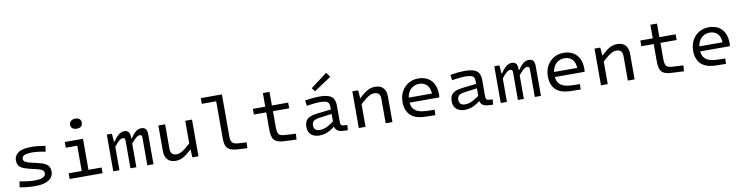

<svg xmlns="http://www.w3.org/2000/svg" viewBox="-19 -1567 9249 2397"><g transform="rotate(-10 4605.0 -368.5)"><path d="M522 -129.9Q522 -90.3 497.8 -57.9Q473.6 -25.5 422.4 -6.5Q371.2 12.6 289.9 12.6Q246 12.6 198.8 8.3Q151.7 4 94.3 -6.8L106.6 -80Q160.4 -69 209.7 -63.3Q259 -57.6 291.5 -57.6Q373.7 -57.6 404.4 -76.5Q435.1 -95.5 435.1 -123.9Q435.1 -147.8 418.1 -163.3Q401.1 -178.9 346 -192.1L259.4 -212.1Q195.2 -227.6 162.4 -245.9Q129.5 -264.2 118 -288.4Q106.5 -312.7 106.5 -344.9Q106.5 -402.9 158 -440.4Q209.5 -477.9 330.2 -477.9Q362.5 -477.9 410.5 -472.8Q458.4 -467.8 502.7 -459.8L491.4 -387.3Q443.8 -398 401.6 -402.8Q359.4 -407.7 328.7 -407.7Q275.7 -407.7 246.4 -400.4Q217 -393.1 205.4 -380.6Q193.7 -368 193.7 -351.5Q193.7 -337.1 200.3 -325.7Q206.9 -314.4 225.8 -305.2Q244.7 -296 281.9 -286.2L367.7 -266.2Q432 -251.5 465 -232.8Q498 -214.2 510 -189.3Q522 -164.4 522 -129.9Z M893.4 -465.3H979V0H893.4ZM747.7 -465.3H940V-393H747.7ZM727.7 -72.3H1145.3V0H727.7ZM924 -602.9Q891.6 -602.9 871.2 -619Q850.7 -635.1 850.7 -667.5Q850.7 -693.7 871 -712Q891.2 -730.3 925.7 -730.3Q961.9 -730.3 980.6 -713.5Q999.3 -696.6 999.3 -665.4Q999.3 -635.3 979.1 -619.1Q958.9 -602.9 924 -602.9Z M1345.2 -465.3 1353.8 -361.5H1361Q1389.1 -403.5 1412.9 -427.1Q1436.8 -450.7 1458.6 -460.3Q1480.4 -470 1500.3 -470Q1535.3 -470 1554 -450.2Q1572.7 -430.4 1572.7 -382.9V-366.4H1581.1Q1607.9 -406.3 1630.4 -428.9Q1652.9 -451.4 1674.1 -460.3Q1695.3 -469.3 1716.3 -469.3Q1753.1 -469.3 1771.8 -448.7Q1790.5 -428.2 1790.5 -379.2V0H1712.4V-353.7Q1712.4 -371.9 1705.1 -379.5Q1697.8 -387.1 1681.5 -387.1Q1670.7 -387.1 1657.2 -380.3Q1643.6 -373.5 1623.9 -354.7Q1604.2 -335.9 1573.6 -298.5V0H1498.3V-355Q1498.3 -387.1 1467.7 -387.1Q1456.6 -387.1 1442.9 -380.3Q1429.2 -373.5 1409.4 -354.5Q1389.5 -335.5 1358.9 -297.9V0H1280.7V-465.3Z M2360.7 0H2283.5L2276.7 -130.9H2275.1V-465.3H2360.7ZM2288.4 -191.7 2302.1 -126.5Q2251.3 -76.2 2213.6 -47Q2175.9 -17.9 2143.2 -5.5Q2110.5 6.9 2074.8 6.9Q2003.8 6.9 1969.1 -33Q1934.3 -72.8 1934.3 -141V-465.3H2020V-156.3Q2020 -114 2038.5 -92.7Q2057.1 -71.5 2098.7 -71.5Q2122.3 -71.5 2147.3 -82.3Q2172.3 -93.2 2205.9 -119.5Q2239.5 -145.7 2288.4 -191.7Z M2515.5 -710H2741.5V-637.7H2515.5ZM2697.9 -164.6V-710H2783.2V-174Q2783.2 -120.4 2804.5 -98.4Q2825.8 -76.3 2874.5 -73.6L2983.5 -66.9L2979.2 6.7L2860 0Q2800.1 -4 2764.4 -19.9Q2728.7 -35.8 2713.3 -71Q2697.9 -106.2 2697.9 -164.6Z M3289.1 -176.6V-393H3132.4V-465.3H3289.7V-637.9H3373.5V-465.3H3579.8V-393H3374.4V-188.8Q3374.4 -145.8 3382.3 -121.4Q3390.2 -97 3410.4 -86.6Q3430.7 -76.2 3466.5 -74.2L3608 -66.2L3602.5 7.4L3447.4 0Q3386.3 -3.3 3351.8 -19.9Q3317.4 -36.5 3303.3 -74.1Q3289.1 -111.6 3289.1 -176.6Z M3910.7 -60.2Q3937.7 -60.2 3964.2 -67.6Q3990.7 -75 4023.7 -93.6Q4056.6 -112.3 4100.2 -145.2L4092 -66.2H4083.4Q4038.8 -30.3 3992.5 -11.7Q3946.2 6.9 3892.3 6.9Q3830 6.9 3790.4 -27.1Q3750.8 -61 3750.8 -124.8Q3750.8 -169.7 3766.3 -198.8Q3781.8 -227.9 3817.9 -244.7Q3854 -261.4 3915.5 -268.4L4111.8 -291V-234.9L3931.4 -211Q3891.7 -205.7 3871 -194.7Q3850.3 -183.8 3842.9 -167.8Q3835.5 -151.8 3835.5 -130.6Q3835.5 -97.2 3854.1 -78.7Q3872.6 -60.2 3910.7 -60.2ZM4172.6 -116.5Q4172.6 -87.4 4180.9 -77.2Q4189.1 -67 4214.4 -65L4259.4 -61.6L4252.9 3.9L4205.7 1.7Q4154.9 -0.6 4128.4 -16.2Q4101.9 -31.8 4092 -66.2L4089.5 -89.3V-322.6Q4089.5 -352.7 4079.4 -370Q4069.3 -387.4 4042.7 -395.3Q4016.2 -403.2 3966.9 -403.2Q3939.5 -403.2 3895.9 -398.5Q3852.2 -393.9 3802 -385.9L3793.2 -455Q3845.5 -464 3891.6 -468.4Q3937.6 -472.7 3970.5 -472.7Q4047.6 -472.7 4091.5 -457Q4135.5 -441.2 4154.1 -408Q4172.6 -374.7 4172.6 -321.5ZM3901.2 -591.8 4111.4 -750.1 4153.5 -691.6 3933.5 -546.3Z M4466.1 -465.3 4477.3 -335.1 4478.9 -334.4V0H4393.3V-465.3ZM4465.6 -273.6 4451.9 -338.8Q4503 -389.1 4540.5 -418.2Q4578.1 -447.4 4610.9 -459.7Q4643.8 -472.1 4679.2 -472.1Q4750.2 -472.1 4784.9 -432.3Q4819.7 -392.5 4819.7 -324.2V0H4734V-309Q4734 -351.5 4715.6 -372.7Q4697.2 -393.8 4655.3 -393.8Q4631.7 -393.8 4606.7 -382.9Q4581.7 -372 4548.1 -346Q4514.5 -319.9 4465.6 -273.6Z M5268.8 -62.7 5365.4 -60.4 5362.5 7.5 5244.2 5.5Q5109.1 3.5 5048 -56.8Q4987 -117 4987 -224.6Q4987 -298.8 5018.3 -356.6Q5049.6 -414.4 5104.2 -447.3Q5158.7 -480.3 5229.1 -480.3Q5296.9 -480.3 5347.1 -452.9Q5397.3 -425.5 5424.8 -371.6Q5452.4 -317.8 5452.4 -238.1Q5452.4 -227.4 5451.5 -218Q5450.5 -208.5 5449.2 -201.7H5030.5V-265.5H5402.5L5368.3 -242.1Q5368.3 -331.5 5330.1 -371.9Q5291.9 -412.3 5229.4 -412.3Q5185.5 -412.3 5149.5 -390.8Q5113.5 -369.3 5092.3 -328.3Q5071.1 -287.2 5071.1 -227.7Q5071.1 -173 5091.1 -137Q5111.1 -101 5154.8 -83Q5198.6 -65 5268.8 -62.7Z M5752.7 -60.2Q5779.7 -60.2 5806.2 -67.6Q5832.7 -75 5865.7 -93.6Q5898.6 -112.3 5942.2 -145.2L5934 -66.2H5925.4Q5880.8 -30.3 5834.5 -11.7Q5788.2 6.9 5734.3 6.9Q5672 6.9 5632.4 -27.1Q5592.8 -61 5592.8 -124.8Q5592.8 -169.7 5608.3 -198.8Q5623.8 -227.9 5659.9 -244.7Q5696 -261.4 5757.5 -268.4L5953.8 -291V-234.9L5773.4 -211Q5733.7 -205.7 5713 -194.7Q5692.3 -183.8 5684.9 -167.8Q5677.5 -151.8 5677.5 -130.6Q5677.5 -97.2 5696.1 -78.7Q5714.6 -60.2 5752.7 -60.2ZM6014.6 -116.5Q6014.6 -87.4 6022.9 -77.2Q6031.1 -67 6056.4 -65L6101.4 -61.6L6094.9 3.9L6047.7 1.7Q5996.9 -0.6 5970.4 -16.2Q5943.9 -31.8 5934 -66.2L5931.5 -89.3V-322.6Q5931.5 -352.7 5921.4 -370Q5911.3 -387.4 5884.7 -395.3Q5858.2 -403.2 5808.9 -403.2Q5781.5 -403.2 5737.9 -398.5Q5694.2 -393.9 5644 -385.9L5635.2 -455Q5687.5 -464 5733.6 -468.4Q5779.6 -472.7 5812.5 -472.7Q5889.6 -472.7 5933.5 -457Q5977.5 -441.2 5996.1 -408Q6014.6 -374.7 6014.6 -321.5Z M6257.2 -465.3 6265.8 -361.5H6273Q6301.1 -403.5 6324.9 -427.1Q6348.8 -450.7 6370.6 -460.3Q6392.4 -470 6412.3 -470Q6447.3 -470 6466 -450.2Q6484.7 -430.4 6484.7 -382.9V-366.4H6493.1Q6519.9 -406.3 6542.4 -428.9Q6564.9 -451.4 6586.1 -460.3Q6607.3 -469.3 6628.3 -469.3Q6665.1 -469.3 6683.8 -448.7Q6702.5 -428.2 6702.5 -379.2V0H6624.4V-353.7Q6624.4 -371.9 6617.1 -379.5Q6609.8 -387.1 6593.5 -387.1Q6582.7 -387.1 6569.2 -380.3Q6555.6 -373.5 6535.9 -354.7Q6516.2 -335.9 6485.6 -298.5V0H6410.3V-355Q6410.3 -387.1 6379.7 -387.1Q6368.6 -387.1 6354.9 -380.3Q6341.2 -373.5 6321.4 -354.5Q6301.5 -335.5 6270.9 -297.9V0H6192.7V-465.3Z M7110.8 -62.7 7207.4 -60.4 7204.5 7.5 7086.2 5.5Q6951.1 3.5 6890 -56.8Q6829 -117 6829 -224.6Q6829 -298.8 6860.3 -356.6Q6891.6 -414.4 6946.2 -447.3Q7000.7 -480.3 7071.1 -480.3Q7138.9 -480.3 7189.1 -452.9Q7239.3 -425.5 7266.8 -371.6Q7294.4 -317.8 7294.4 -238.1Q7294.4 -227.4 7293.5 -218Q7292.5 -208.5 7291.2 -201.7H6872.5V-265.5H7244.5L7210.3 -242.1Q7210.3 -331.5 7172.1 -371.9Q7133.9 -412.3 7071.4 -412.3Q7027.5 -412.3 6991.5 -390.8Q6955.5 -369.3 6934.3 -328.3Q6913.1 -287.2 6913.1 -227.7Q6913.1 -173 6933.1 -137Q6953.1 -101 6996.8 -83Q7040.6 -65 7110.8 -62.7Z M7536.1 -465.3 7547.3 -335.1 7548.9 -334.4V0H7463.3V-465.3ZM7535.6 -273.6 7521.9 -338.8Q7573 -389.1 7610.5 -418.2Q7648.1 -447.4 7680.9 -459.7Q7713.8 -472.1 7749.2 -472.1Q7820.2 -472.1 7854.9 -432.3Q7889.7 -392.5 7889.7 -324.2V0H7804V-309Q7804 -351.5 7785.6 -372.7Q7767.2 -393.8 7725.3 -393.8Q7701.7 -393.8 7676.7 -382.9Q7651.7 -372 7618.1 -346Q7584.5 -319.9 7535.6 -273.6Z M8201.1 -176.6V-393H8044.4V-465.3H8201.7V-637.9H8285.5V-465.3H8491.8V-393H8286.4V-188.8Q8286.4 -145.8 8294.3 -121.4Q8302.2 -97 8322.4 -86.6Q8342.7 -76.2 8378.5 -74.2L8520 -66.2L8514.5 7.4L8359.4 0Q8298.3 -3.3 8263.8 -19.9Q8229.4 -36.5 8215.3 -74.1Q8201.1 -111.6 8201.1 -176.6Z M8952.8 -62.7 9049.4 -60.4 9046.5 7.5 8928.2 5.5Q8793.1 3.5 8732 -56.8Q8671 -117 8671 -224.6Q8671 -298.8 8702.3 -356.6Q8733.6 -414.4 8788.2 -447.3Q8842.7 -480.3 8913.1 -480.3Q8980.9 -480.3 9031.1 -452.9Q9081.3 -425.5 9108.8 -371.6Q9136.4 -317.8 9136.4 -238.1Q9136.4 -227.4 9135.5 -218Q9134.5 -208.5 9133.2 -201.7H8714.5V-265.5H9086.5L9052.3 -242.1Q9052.3 -331.5 9014.1 -371.9Q8975.9 -412.3 8913.4 -412.3Q8869.5 -412.3 8833.5 -390.8Q8797.5 -369.3 8776.3 -328.3Q8755.1 -287.2 8755.1 -227.7Q8755.1 -173 8775.1 -137Q8795.1 -101 8838.8 -83Q8882.6 -65 8952.8 -62.7Z"/></g></svg>

Font: Intel One Mono Light
Style: Regular
Weight: 300
Monospace: yes
Designer: Fred Shallcrass
Foundry: Frere-Jones Type LLC
Version: Version 1.004